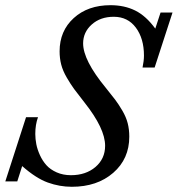

<svg xmlns="http://www.w3.org/2000/svg" viewBox="-51 -696 675 729"><path d="M221.7 13.2Q175.3 13.2 130.6 -2.9Q85.9 -19 33.2 -65.4L14.6 -7.3H-30.8L47.9 -251H93.3Q83 -222.7 83 -187.5Q83 -168.5 86.9 -148.4Q90.8 -128.4 100.6 -106.9Q110.4 -85.4 125.2 -68.8Q140.1 -52.2 164.3 -41.5Q188.5 -30.8 218.3 -30.8Q274.9 -30.8 311.5 -62Q348.1 -93.3 348.1 -142.6Q348.1 -208 270 -306.6Q244.1 -339.4 230.7 -357.7Q217.3 -376 202.4 -401.6Q187.5 -427.2 181.4 -450.9Q175.3 -474.6 175.3 -501Q175.3 -578.6 229 -627.4Q282.7 -676.3 368.7 -676.3Q421.4 -676.3 462.4 -656Q503.4 -635.7 538.6 -587.4L558.6 -648.4H604L536.1 -439.5H490.2Q495.6 -465.3 495.6 -484.9Q495.6 -549.8 464.8 -591.1Q434.1 -632.3 380.9 -632.3Q330.1 -632.3 297.4 -603Q264.6 -573.7 264.6 -531.2Q264.6 -467.3 350.1 -363.3Q373.5 -334.5 386.2 -317.6Q398.9 -300.8 413.3 -276.4Q427.7 -252 433.8 -228.3Q439.9 -204.6 439.9 -177.2Q439.9 -92.8 378.9 -39.8Q317.9 13.2 221.7 13.2Z"/></svg>

Font: Elstob 6pt
Style: Italic
Weight: 400
Italic angle: -20°
Designer: Peter S. Baker
Version: Version 1.015